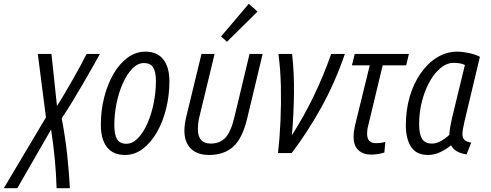

<svg xmlns="http://www.w3.org/2000/svg" viewBox="-130 -806 2584 1011"><path d="M-110 185 112 -188 69 -522H141L170 -248Q189 -277 211 -314.5Q233 -352 255 -390.5Q277 -429 295.5 -463.5Q314 -498 326 -522H396Q381 -495 357.5 -453Q334 -411 305.5 -362.5Q277 -314 248.5 -267Q220 -220 195 -183Q215 -76 224.5 15.5Q234 107 238 185H168Q166 114 159 37Q152 -40 139 -124L-39 185Z M528 10Q465 10 433 -31.5Q401 -73 401 -149Q401 -224 418.5 -293Q436 -362 467.5 -416.5Q499 -471 542 -502.5Q585 -534 636 -534Q698 -534 730 -493Q762 -452 762 -378Q762 -303 744.5 -233Q727 -163 695.5 -108.5Q664 -54 621.5 -22Q579 10 528 10ZM535 -49Q568 -49 596.5 -78.5Q625 -108 646.5 -157Q668 -206 679.5 -264Q691 -322 691 -379Q691 -428 676.5 -451Q662 -474 628 -474Q595 -474 566.5 -444.5Q538 -415 516.5 -366.5Q495 -318 483.5 -261Q472 -204 472 -148Q472 -97 486.5 -73Q501 -49 535 -49Z M971 10Q909 10 875 -23.5Q841 -57 841 -118Q841 -132 843 -148.5Q845 -165 849 -184L931 -522H1000L919 -187Q915 -169 913.5 -154.5Q912 -140 912 -126Q912 -50 980 -50Q1026 -50 1055.5 -79.5Q1085 -109 1104 -188L1184 -522H1253L1172 -184Q1147 -78 1098.5 -34Q1050 10 971 10ZM1065 -586 1034 -614 1180 -786 1226 -745Z M1334 0Q1343 -80 1347 -170.5Q1351 -261 1349 -351.5Q1347 -442 1336 -522H1408Q1419 -427 1418 -317Q1417 -207 1407 -94Q1532 -289 1614 -522H1686Q1633 -368 1560.5 -238Q1488 -108 1406 0Z M1823 8Q1783 8 1757.5 -15Q1732 -38 1732 -86Q1732 -113 1739 -144L1817 -462H1723L1738 -522H2023L2009 -462H1885L1808 -141Q1805 -130 1804 -120Q1803 -110 1803 -102Q1803 -52 1850 -52Q1861 -52 1873.5 -53.5Q1886 -55 1899 -59L1894 -3Q1863 8 1823 8Z M2124 10Q2063 10 2035 -32Q2007 -74 2007 -147Q2007 -227 2027.5 -297Q2048 -367 2085.5 -420.5Q2123 -474 2172 -504Q2221 -534 2278 -534Q2304 -534 2338 -527Q2372 -520 2397 -507L2316 -167Q2311 -145 2308 -128.5Q2305 -112 2305 -100Q2305 -79 2316 -69Q2327 -59 2351 -55L2327 7Q2265 -2 2245 -41Q2220 -20 2188.5 -5Q2157 10 2124 10ZM2145 -50Q2168 -50 2192 -63.5Q2216 -77 2236 -96Q2237 -116 2241 -139Q2245 -162 2251 -188L2318 -464Q2305 -470 2290.5 -472.5Q2276 -475 2259 -475Q2223 -475 2190.5 -448.5Q2158 -422 2132.5 -376.5Q2107 -331 2092 -273Q2077 -215 2077 -152Q2077 -100 2092.5 -75Q2108 -50 2145 -50Z"/></svg>

Font: Ubuntu Sans Condensed
Style: Italic
Weight: 400
Width: 3
Italic angle: -13.5°
Designer: Dalton Maag Ltd
Foundry: Dalton Maag Ltd
Version: Version 1.006; ttfautohint (v1.8.4.7-5d5b)